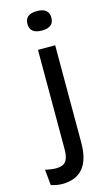

<svg xmlns="http://www.w3.org/2000/svg" viewBox="-172 -760 567 992"><g transform="rotate(-15 112.0 -263.5)"><path d="M31 185Q5 185 -28 175L-36 91Q30 106 59.5 91Q89 76 89 15V-517H181V4Q181 185 31 185ZM135 -608Q71 -608 71 -660Q71 -712 135 -712Q199 -712 199 -660Q199 -608 135 -608Z"/></g></svg>

Font: Bricolage Grotesque 12pt
Style: Regular
Weight: 400
Designer: Mathieu Triay
Foundry: Atelier Triay
Version: Version 1.001; ttfautohint (v1.8.4.7-5d5b);gftools[0.9.33.de